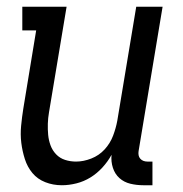

<svg xmlns="http://www.w3.org/2000/svg" viewBox="-20 -540 540 568"><path d="M163 8Q137 8 114 -1Q91 -10 76 -28Q61 -46 53.5 -69.5Q46 -93 43 -117.5Q40 -142 42.5 -168Q45 -194 49 -219L87 -450H46V-520H177L125 -208Q122 -191 121.5 -174Q121 -157 122.5 -141Q124 -125 129.5 -110Q135 -95 146 -83.5Q157 -72 172.5 -67Q188 -62 205 -62Q227 -62 250 -71Q273 -80 289.5 -98Q306 -116 314.5 -138.5Q323 -161 327 -183L383 -520H461L390 -93Q389 -87 390 -81Q391 -75 395 -70.5Q399 -66 404.5 -64Q410 -62 416 -62H431V8H404Q384 8 365.5 3.5Q347 -1 333.5 -13Q320 -25 314 -43.5Q308 -62 310 -82Q299 -62 283 -44.5Q267 -27 247.5 -15Q228 -3 206 2.5Q184 8 163 8Z"/></svg>

Font: Iosevka Curly Slab
Style: Italic
Weight: 400
Italic angle: -9°
Monospace: yes
Designer: Belleve Invis
Foundry: Belleve Invis
Version: Version 22.1.2; ttfautohint (v1.8.4)